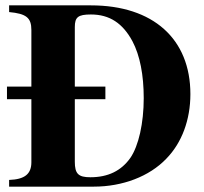

<svg xmlns="http://www.w3.org/2000/svg" viewBox="-20 -696 762 716"><path d="M14 -676V-651C78 -645 97 -630 97 -584V-373H6V-326H97V-91C97 -47 72 -27 14 -25V0H330C437 0 537 -38 600 -104C658 -163 690 -249 690 -345C690 -551 551 -676 319 -676ZM259 -326H373V-373H259V-595C259 -632 271 -642 319 -642C389 -642 438 -609 474 -542C502 -489 516 -416 516 -330C516 -237 497 -152 466 -107C432 -59 383 -35 317 -35C272 -35 259 -48 259 -93Z"/></svg>

Font: XITS Math
Style: Bold
Weight: 700
Designer: MicroPress Inc., with final additions and corrections provided by Coen Hoffman, Elsevier (retired)
Version: Version 1.105